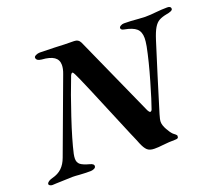

<svg xmlns="http://www.w3.org/2000/svg" viewBox="-126 -818 1127 985"><g transform="rotate(-20 437.5 -325.5)"><path d="M-14 -11Q-9 -24 17 -31Q49 -39 69.5 -58.5Q90 -78 102 -111L251 -513Q261 -539 261 -560Q261 -588 239.5 -603Q218 -618 173 -621Q144 -624 144 -642Q144 -648 154.5 -653Q165 -658 176 -658L256 -656Q310 -653 361 -653Q385 -653 395 -632L593 -191Q595 -187 598.5 -182.5Q602 -178 605 -178Q613 -178 617 -193Q629 -225 658 -324.5Q687 -424 702 -500Q707 -528 707 -544Q707 -579 687.5 -596Q668 -613 624 -621Q606 -624 606 -635Q606 -641 614.5 -646Q623 -651 633 -651Q669 -651 711 -647L747 -645Q765 -645 778 -646Q791 -647 800 -648Q840 -652 869 -652Q889 -652 889 -638Q889 -631 878.5 -626.5Q868 -622 854 -620Q828 -615 812 -606Q796 -597 783.5 -576Q771 -555 758 -514Q706 -350 645 -150Q637 -124 637 -111Q637 -93 651 -68Q663 -46 675 -34Q680 -30 687 -24.5Q694 -19 694 -14Q694 -5 689.5 -2.5Q685 0 675 0Q643 0 607 4Q585 7 561 7Q535 7 522 -5Q509 -17 497 -46Q494 -54 487.5 -69.5Q481 -85 470 -110Q321 -469 308 -491Q306 -495 303 -499.5Q300 -504 298 -504Q290 -504 283 -482Q254 -409 216 -295Q178 -181 162 -110Q159 -95 159 -84Q159 -63 173 -52Q187 -41 221 -32Q245 -26 242 -12Q241 -5 231.5 -1Q222 3 213 3Q180 3 152 1Q130 -1 116 -1Q94 -1 25 2L5 3Q-3 3 -9 -1Q-15 -5 -14 -11Z"/></g></svg>

Font: EB Garamond
Style: Bold Italic
Weight: 700
Italic angle: -17.2°
Designer: Georg Duffner and Octavio Pardo
Foundry: Georg Duffner
Version: Version 1.000